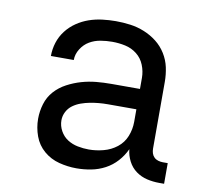

<svg xmlns="http://www.w3.org/2000/svg" viewBox="-65 -599 730 678"><g transform="rotate(10 300.0 -260.0)"><path d="M251 8H250Q219 8 188 0Q157 -8 133 -28.5Q109 -49 98 -79Q87 -109 87 -141Q87 -168 95 -194.5Q103 -221 121 -241Q139 -261 163.5 -274Q188 -287 214 -294.5Q240 -302 266.5 -304.5Q293 -307 321 -307H423V-347Q423 -370 414 -392.5Q405 -415 386.5 -429.5Q368 -444 345 -449Q322 -454 298 -454Q277 -454 256 -450.5Q235 -447 217 -436.5Q199 -426 187 -407Q175 -388 175 -367H93Q93 -392 100.5 -415.5Q108 -439 123 -458.5Q138 -478 158.5 -492Q179 -506 202 -514Q225 -522 249.5 -525Q274 -528 298 -528Q324 -528 350 -524.5Q376 -521 400.5 -511Q425 -501 445.5 -485Q466 -469 480 -446.5Q494 -424 499.5 -398.5Q505 -373 505 -347V-108Q505 -99 507.5 -91Q510 -83 516 -77Q522 -71 530.5 -68.5Q539 -66 547 -66H565V8H547Q525 8 503.5 3Q482 -2 464 -15Q446 -28 435.5 -48.5Q425 -69 423 -91Q412 -67 394 -47Q376 -27 352.5 -14.5Q329 -2 303 3Q277 8 251 8ZM282 -65Q308 -65 334.5 -72Q361 -79 382 -95.5Q403 -112 413 -137Q423 -162 423 -189V-234H321Q304 -234 288 -232.5Q272 -231 256.5 -228Q241 -225 225.5 -219.5Q210 -214 197 -204.5Q184 -195 176.5 -180.5Q169 -166 169 -150Q169 -130 179 -112Q189 -94 205.5 -83.5Q222 -73 242 -69Q262 -65 282 -65Z"/></g></svg>

Font: Iosevka Plex Etoile
Style: Regular
Weight: 400
Designer: Belleve Invis
Foundry: Belleve Invis
Version: Version 25.1.1; ttfautohint (v1.8.4)